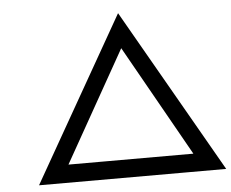

<svg xmlns="http://www.w3.org/2000/svg" viewBox="-51 -780 1012 840"><g transform="rotate(-5 454.5 -360.0)"><path d="M87 0 497 -720 909 0ZM204 -45 168 -79H831L792 -43L488 -583H507Z"/></g></svg>

Font: Lexend Zetta Light
Style: Regular
Weight: 300
Designer: Bonnie Shaver-Troup, Thomas Jockin
Foundry: Lexend
Version: Version 1.007